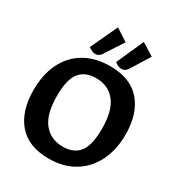

<svg xmlns="http://www.w3.org/2000/svg" viewBox="-226 -1127 1187 1281"><g transform="rotate(30 367.5 -486.0)"><path d="M27 -337Q27 -459 71.5 -547.5Q116 -636 198 -683Q280 -730 392 -730Q549 -730 628.5 -637.5Q708 -545 708 -383Q707 -265 662.5 -176.5Q618 -88 536 -39Q454 10 343 10Q186 10 106.5 -82.5Q27 -175 27 -337ZM552 -339Q552 -480 498 -547Q444 -614 351 -614Q267 -614 224.5 -561Q182 -508 182 -381Q182 -240 236.5 -173Q291 -106 384 -106Q468 -106 510 -159.5Q552 -213 552 -339ZM411 -773 504 -982 599 -923 507 -775Q491 -751 464 -751Q440 -751 411 -773ZM209 -772 306 -980 400 -919 305 -773Q289 -750 262 -750Q241 -750 209 -772Z"/></g></svg>

Font: Enriqueta
Style: Bold
Weight: 700
Designer: Viviana Monsalve, Gustavo Ibarra
Foundry: 72Puntos
Version: Version 2.000